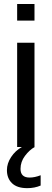

<svg xmlns="http://www.w3.org/2000/svg" viewBox="-20 -745 262 973"><path d="M154.8 -724.6V-640.6H66.9V-724.6ZM154.8 -528.3V0H66.9V-528.3ZM186 195.3Q155.3 208.5 118.2 208.5Q66.9 208.5 41 183.6Q15.1 158.7 15.1 117.2Q15.1 83 36.4 50.8Q57.6 18.6 90.8 0H155.8Q129.4 14.6 106.7 44.7Q84 74.7 84 110.8Q84 154.8 129.9 154.8Q156.2 154.8 186 143.1Z"/></svg>

Font: Arimo
Style: Regular
Weight: 400
Designer: Steve Matteson
Foundry: Monotype Imaging Inc.
Version: Version 1.33